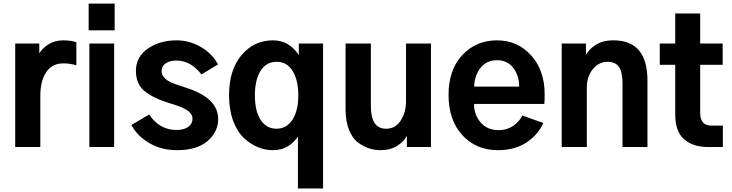

<svg xmlns="http://www.w3.org/2000/svg" viewBox="-20 -817 4066 1067"><path d="M64.5 0V-575.2H198.2V-520.5Q215.8 -549.8 250.5 -571.3Q285.2 -592.8 331.1 -592.8Q376 -592.8 404.3 -582V-454.1Q370.1 -464.8 332 -464.8Q269.5 -464.8 236.8 -416Q204.1 -367.2 204.1 -285.2V0Z M472.7 -648.4V-796.9H617.2V-648.4ZM476.6 0V-575.2H614.3V0Z M710 -122.1 808.6 -180.7Q867.2 -94.7 960 -94.7Q1002 -94.7 1025.9 -111.8Q1049.8 -128.9 1049.8 -156.2Q1049.8 -165 1047.4 -172.4Q1044.9 -179.7 1039.1 -186.5Q1033.2 -193.4 1028.3 -198.2Q1023.4 -203.1 1012.2 -209Q1001 -214.8 994.1 -218.3Q987.3 -221.7 972.7 -227.1Q958 -232.4 950.2 -234.9Q942.4 -237.3 924.8 -242.7Q907.2 -248 899.4 -251Q825.2 -275.4 780.3 -313.5Q735.4 -351.6 735.4 -423.8Q735.4 -501 801.8 -546.9Q868.2 -592.8 960.9 -592.8Q1033.2 -592.8 1096.7 -555.7Q1160.2 -518.6 1191.4 -459L1099.6 -403.3Q1039.1 -480.5 961.9 -480.5Q921.9 -480.5 899.9 -464.4Q877.9 -448.2 877.9 -421.9Q877.9 -413.1 880.4 -405.3Q882.8 -397.5 888.7 -390.6Q894.5 -383.8 899.9 -378.4Q905.3 -373 915.5 -367.2Q925.8 -361.3 933.1 -357.9Q940.4 -354.5 954.1 -349.6Q967.8 -344.7 975.6 -342.3Q983.4 -339.8 999 -334.5Q1014.6 -329.1 1021.5 -327.1Q1192.4 -270.5 1192.4 -155.3Q1192.4 -83 1132.8 -32.7Q1073.2 17.6 963.9 17.6Q878.9 17.6 812 -20.5Q745.1 -58.6 710 -122.1Z M1396.5 -288.1Q1396.5 -199.2 1428.7 -150.4Q1460.9 -101.6 1516.6 -101.6Q1572.3 -101.6 1605 -151.4Q1637.7 -201.2 1637.7 -288.1Q1637.7 -371.1 1606.4 -422.4Q1575.2 -473.6 1517.6 -473.6Q1459 -473.6 1427.7 -422.9Q1396.5 -372.1 1396.5 -288.1ZM1252.9 -288.1Q1252.9 -428.7 1322.3 -510.7Q1391.6 -592.8 1497.1 -592.8Q1586.9 -592.8 1640.6 -510.7V-575.2H1775.4V230.5H1635.7V-58.6Q1616.2 -27.3 1581.1 -4.9Q1545.9 17.6 1497.1 17.6Q1453.1 17.6 1412.1 0.5Q1371.1 -16.6 1334.5 -50.8Q1297.9 -85 1275.4 -146.5Q1252.9 -208 1252.9 -288.1Z M1900.4 -210.9V-575.2H2041V-226.6Q2041 -101.6 2126 -101.6Q2177.7 -101.6 2207 -147Q2236.3 -192.4 2236.3 -254.9V-575.2H2375V0H2241.2V-59.6H2239.3Q2223.6 -29.3 2186 -5.9Q2148.4 17.6 2095.7 17.6Q2062.5 17.6 2031.7 7.8Q2001 -2 1969.7 -24.9Q1938.5 -47.9 1919.4 -95.7Q1900.4 -143.6 1900.4 -210.9Z M2472.7 -290Q2472.7 -429.7 2549.3 -511.2Q2626 -592.8 2742.2 -592.8Q2855.5 -592.8 2931.2 -509.8Q3006.8 -426.8 3006.8 -293Q3006.8 -256.8 3004.9 -239.3H2614.3Q2614.3 -179.7 2650.9 -136.7Q2687.5 -93.8 2751 -93.8Q2795.9 -93.8 2830.6 -116.7Q2865.2 -139.6 2882.8 -174.8L2999 -133.8Q2971.7 -69.3 2906.7 -25.9Q2841.8 17.6 2747.1 17.6Q2626 17.6 2549.3 -65.9Q2472.7 -149.4 2472.7 -290ZM2615.2 -335.9H2865.2Q2865.2 -396.5 2832.5 -439.5Q2799.8 -482.4 2742.2 -482.4Q2683.6 -482.4 2649.9 -439Q2616.2 -395.5 2615.2 -335.9Z M3101.6 0V-575.2H3236.3V-511.7Q3251 -541 3289.6 -566.9Q3328.1 -592.8 3389.6 -592.8Q3578.1 -592.8 3578.1 -369.1V0H3439.5V-352.5Q3439.5 -418.9 3418.9 -446.3Q3398.4 -473.6 3358.4 -473.6Q3307.6 -473.6 3274.4 -432.6Q3241.2 -391.6 3241.2 -330.1V0Z M3646.5 -457V-575.2H3732.4V-742.2H3871.1V-575.2H3996.1V-457H3871.1V-189.5Q3871.1 -119.1 3932.6 -119.1H3997.1V0H3915Q3831.1 0 3781.7 -43Q3732.4 -85.9 3732.4 -180.7V-457Z"/></svg>

Font: Gothic A1 ExtraBold
Style: Regular
Weight: 800
Designer: HanYang I&C Co.,Ltd.
Foundry: HanYang I&C Co.,Ltd.
Version: Version 2.50